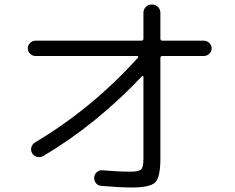

<svg xmlns="http://www.w3.org/2000/svg" viewBox="-20 -815 1040 850"><path d="M138 -567Q124 -567 113.5 -577Q103 -587 103 -601Q103 -615 113.5 -625Q124 -635 138 -635H606Q615 -635 615 -644V-758Q615 -774 625.5 -784.5Q636 -795 652 -795Q668 -795 679 -784.5Q690 -774 690 -758V-644Q690 -635 699 -635H882Q896 -635 906.5 -625Q917 -615 917 -601Q917 -587 906.5 -577Q896 -567 882 -567H699Q690 -567 690 -558V-112Q690 -30 667 -7.5Q644 15 563 15Q511 15 429 8Q414 7 405 -4Q396 -15 397 -30Q398 -44 409.5 -53.5Q421 -63 435 -61Q504 -55 557 -55Q595 -55 605 -65Q615 -75 615 -113V-476Q615 -478 612.5 -479Q610 -480 609 -478Q406 -263 171 -124Q158 -117 144 -120.5Q130 -124 122 -137Q115 -150 119 -163.5Q123 -177 136 -185Q388 -335 591 -560Q593 -562 592 -564.5Q591 -567 589 -567Z"/></svg>

Font: Rounded Mplus 1c
Style: Regular
Weight: 400
Version: Version 1.059.20150529